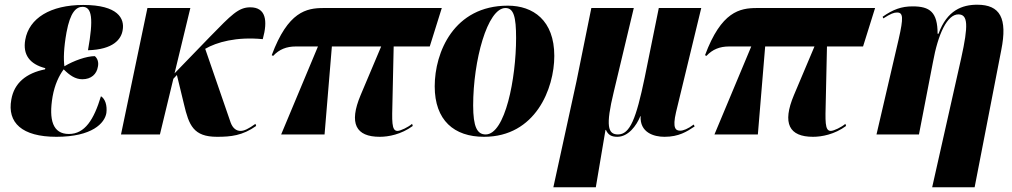

<svg xmlns="http://www.w3.org/2000/svg" viewBox="-20 -570 4290 814"><path d="M219 10C371 10 424 -48 431 -91C435 -123 426 -151 408 -162C378 -63 340 -2 272 -2C204 -2 186 -61 203 -161C212 -211 230 -249 250 -276C275 -251 299 -234 329 -234C367 -234 390 -256 395 -287C399 -305 394 -322 382 -332C347 -332 293 -313 253 -289C249 -320 250 -366 262 -433C278 -519 303 -541 330 -541C370 -541 377 -491 353 -357C461 -360 494 -404 500 -442C509 -491 481 -549 333 -549C194 -549 103 -493 87 -401C76 -338 106 -298 172 -281L171 -276C91 -260 40 -218 28 -148C10 -50 73 10 219 10Z M493 0H658L715 -236L730 -252L760 -128C781 -39 800 10 900 10C959 10 1008 5 1066 -36L1063 -45C1034 -24 1015 -15 1000 -15C982 -15 967 -26 958 -50L850 -363C898 -391 982 -415 1094 -404C1116 -483 1107 -539 1041 -539C991 -539 961 -507 871 -415L720 -259L787 -536H605Z M1172 0H1356L1387 -373H1596L1509 -167C1458 -46 1489 10 1590 10C1627 10 1681 0 1730 -36L1727 -45C1711 -31 1678 -15 1665 -15C1639 -15 1642 -58 1644 -145L1649 -373H1802L1853 -536H1352C1279 -536 1201 -521 1132 -336L1138 -333C1164 -361 1195 -373 1234 -373H1328Z M2032 10C2250 10 2330 -194 2330 -333C2330 -484 2240 -546 2133 -546C1904 -546 1823 -348 1823 -204C1823 -60 1905 10 2032 10ZM2039 0C2003 0 1986 -32 1986 -123C1986 -312 2046 -536 2123 -536C2158 -536 2168 -498 2168 -409C2168 -238 2122 0 2039 0Z M2326 224H2506L2547 -19H2549C2558 1 2571 10 2597 10C2643 10 2678 -36 2695 -78H2696C2692 -8 2752 10 2797 10C2858 10 2892 -12 2925 -34L2921 -42C2896 -23 2876 -16 2864 -16C2845 -16 2830 -25 2846 -94L2953 -536H2773L2713 -240C2677 -67 2651 0 2600 0C2557 0 2547 -36 2582 -180L2667 -536H2487L2424 -225Z M3009 0H3193L3224 -373H3433L3346 -167C3295 -46 3326 10 3427 10C3464 10 3518 0 3567 -36L3564 -45C3548 -31 3515 -15 3502 -15C3476 -15 3479 -58 3481 -145L3486 -373H3639L3690 -536H3189C3116 -536 3038 -521 2969 -336L2975 -333C3001 -361 3032 -373 3071 -373H3165Z M3932 224H4112L4225 -358C4252 -493 4220 -550 4123 -550C4060 -550 3995 -527 3959 -427H3955C3955 -519 3922 -543 3849 -543C3802 -543 3766 -530 3722 -499L3725 -492C3756 -512 3770 -517 3783 -517C3809 -517 3811 -496 3790 -404L3696 0H3876L3935 -305C3957 -427 3996 -509 4043 -509C4084 -509 4086 -463 4055 -323Z"/></svg>

Font: Noto Serif Display Condensed Black
Style: Italic
Weight: 900
Width: 3
Italic angle: -12°
Designer: Monotype Design Team
Foundry: Monotype Imaging Inc.
Version: Version 2.009